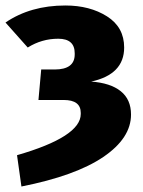

<svg xmlns="http://www.w3.org/2000/svg" viewBox="-21 -571 519 699"><path d="M57 108 41 -6Q273 -73 273 -156V-160Q273 -207 211 -207H119L129 -318H178Q251 -318 251 -373V-377Q251 -430 191 -430Q131 -430 80 -398L-1 -489Q90 -551 217 -551Q306 -551 368.5 -511.5Q431 -472 431 -398Q431 -300 311 -274Q381 -269 418.5 -239Q456 -209 456 -154Q456 -68 355 0.5Q254 69 57 108Z"/></svg>

Font: Trujillo ExtraBold
Style: Regular
Weight: 800
Designer: Fira Sans original fonts by bBox Type GmbH, Carrois Corporate GbR, & Edenspiekermann AG / Changes by Cristiano Sobral
Foundry: Fira Sans original fonts by bBox Type GmbH, Carrois Corporate GbR, & Edenspiekermann AG / Changes by Cristiano Sobral
Version: Version 4.301;July 28, 2020;FontCreator 13.0.0.2655 64-bit